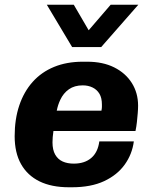

<svg xmlns="http://www.w3.org/2000/svg" viewBox="-20 -782 640 812"><path d="M272 10Q198 10 147 -15Q96 -40 69 -88Q42 -136 42 -206Q42 -278 61.5 -336Q81 -394 118 -435.5Q155 -477 208.5 -499Q262 -521 330 -521H349Q415 -521 463 -497Q511 -473 537.5 -431Q564 -389 564 -335Q564 -321 562.5 -303Q561 -285 559 -266Q557 -247 553 -228H206Q202 -201 202 -180Q202 -148 213.5 -128Q225 -108 245 -99Q265 -90 292 -90Q338 -90 366 -114Q394 -138 400 -184H546Q539 -130 507.5 -86Q476 -42 420.5 -16Q365 10 284 10ZM220 -314H409Q411 -324 411 -330V-340Q411 -368 400.5 -385.5Q390 -403 371.5 -412Q353 -421 330 -421Q295 -421 271.5 -404.5Q248 -388 235 -360Q225 -339 220 -314ZM565 -762 408 -583H285L178 -762H292L355 -654L448 -762Z"/></svg>

Font: Chivo Mono Medium
Style: Bold Italic
Weight: 700
Italic angle: -8.05°
Monospace: yes
Version: Version 1.008